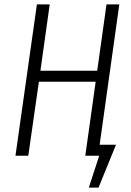

<svg xmlns="http://www.w3.org/2000/svg" viewBox="-20 -705 594 869"><path d="M520 -685 431 -50H505L426 144H382L429 0H366L413 -335H156L108 0H50L147 -685H205L163 -385H420L462 -685Z"/></svg>

Font: Fira Sans Extra Condensed Light
Style: Italic
Weight: 300
Width: 3
Italic angle: -8°
Designer: Carrois Corporate & Edenspiekermann AG
Foundry: Carrois Corporate GbR & Edenspiekermann AG
Version: Version 4.203